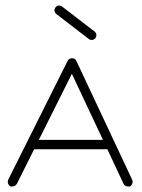

<svg xmlns="http://www.w3.org/2000/svg" viewBox="-20 -672 512 692"><path d="M203.7 -648.5C196.3 -654.2 185.6 -652.8 179.9 -645.4C174.2 -637.9 175.6 -627.2 183 -621.5L300 -531.5C307.4 -525.8 318.1 -527.2 323.8 -534.6C329.6 -542.1 328.2 -552.8 320.7 -558.5ZM240 -462C233 -462 227 -459 224 -453L10 -25C9 -22 8 -20 8 -17C8 -10 12 -3 18 0C20 1 22 0 24 0C31 0 37 -3 41 -10L103 -134H367L425 -10C428 -3 435 0 441 0C444 0 446 1 448 0C454 -3 458 -10 458 -17C458 -20 457 -22 456 -25L255 -453C252 -459 247 -462 240 -462ZM239 -406 351 -168H120Z"/></svg>

Font: LetsTrace
Style: basic
Weight: 500
Version: Version 002.000